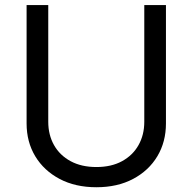

<svg xmlns="http://www.w3.org/2000/svg" viewBox="-20 -748 781 779"><path d="M565.4 -727.5H653.3V-247.1Q653.3 -172.4 618.4 -114Q583.5 -55.7 520 -22Q456.5 11.7 371.1 11.7Q285.6 11.7 221.9 -22Q158.2 -55.7 123 -114Q87.9 -172.4 87.9 -247.1V-727.5H175.8V-253.9Q175.8 -200.7 199.2 -159.2Q222.7 -117.7 266.6 -94Q310.5 -70.3 371.1 -70.3Q431.6 -70.3 475.1 -94Q518.6 -117.7 542 -159.2Q565.4 -200.7 565.4 -253.9Z"/></svg>

Font: Inter V
Style: Weight 400 Optical size 14.0
Weight: 400
Designer: Rasmus Andersson
Foundry: rsms
Version: Version 4.000;git-4fc901f